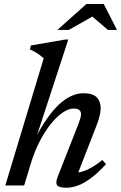

<svg xmlns="http://www.w3.org/2000/svg" viewBox="-20 -910 594 942"><path d="M132.5 -112 98.5 0H6L194.5 -624Q185.5 -632 175.2 -639.8Q165 -647.5 153 -654.5Q141 -661.5 126.5 -667.5L132 -687L300 -716H315L156 -229.5L154 -233Q180.5 -284 208.5 -324.8Q236.5 -365.5 266 -394Q295.5 -422.5 326.5 -437.5Q357.5 -452.5 389.5 -452.5Q436 -452.5 455 -432Q474 -411.5 474 -379.5Q474 -362.5 468.5 -340.2Q463 -318 452 -290L353.5 -37L346 -63Q365.5 -62.5 387.5 -69.5Q409.5 -76.5 433.2 -90.5Q457 -104.5 482 -125L500 -104.5Q460.5 -61.5 426.2 -36Q392 -10.5 362.5 0.2Q333 11 305.5 11Q270 11 260.5 -1Q251 -13 263.5 -44L365 -302.5Q371 -318.5 374.2 -329.8Q377.5 -341 377.5 -350Q377.5 -362.5 369.2 -370Q361 -377.5 341 -377.5Q317 -377.5 288 -358Q259 -338.5 230.2 -303Q201.5 -267.5 176 -218.8Q150.5 -170 132.5 -112ZM261.5 -763 404 -890.5H489L554 -763H509.5L426.5 -834.5H443.5L317 -763Z"/></svg>

Font: Newsreader 16pt Medium
Style: Italic
Weight: 500
Italic angle: -17°
Designer: Hugues Gentile
Foundry: Production Type
Version: Version 1.003